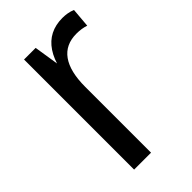

<svg xmlns="http://www.w3.org/2000/svg" viewBox="-176 -607 666 666"><g transform="rotate(-45 157.0 -274.0)"><path d="M70 -540H127L153 -374V0H70ZM127 -340Q127 -442 162.5 -495Q198 -548 266 -548Q278 -548 290 -546Q302 -544 314 -539L308 -468Q287 -475 262 -475Q208 -475 180.5 -436.5Q153 -398 153 -323Z"/></g></svg>

Font: Pathway Extreme Condensed
Style: Regular
Weight: 400
Width: 3
Version: Version 1.001;gftools[0.9.26]